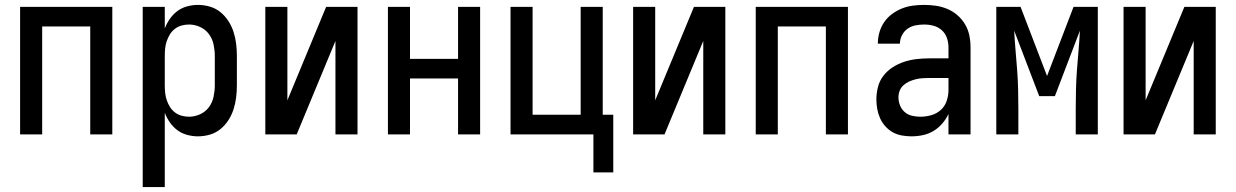

<svg xmlns="http://www.w3.org/2000/svg" viewBox="-20 -548 5040 783"><path d="M62 0V-520H438V0H348V-440H152V0Z M562 215V-520H652V-432Q660 -453 673 -471.5Q686 -490 703.5 -503Q721 -516 743 -522Q765 -528 787 -528Q812 -528 836 -521Q860 -514 879 -498.5Q898 -483 911.5 -462Q925 -441 932.5 -417.5Q940 -394 943 -369.5Q946 -345 946 -320V-200Q946 -175 943 -150.5Q940 -126 932.5 -102.5Q925 -79 911.5 -58Q898 -37 879 -21.5Q860 -6 836 1Q812 8 787 8Q765 8 743 2Q721 -4 703.5 -17Q686 -30 673 -48.5Q660 -67 652 -88V215ZM751 -72Q774 -72 796 -82Q818 -92 832 -111Q846 -130 851 -153.5Q856 -177 856 -200V-320Q856 -343 851 -366.5Q846 -390 832 -409Q818 -428 796 -438Q774 -448 751 -448Q736 -448 721 -444Q706 -440 693.5 -430.5Q681 -421 673 -408Q665 -395 660 -380.5Q655 -366 653.5 -350.5Q652 -335 652 -320V-200Q652 -185 653.5 -169.5Q655 -154 660 -139.5Q665 -125 673 -112Q681 -99 693.5 -89.5Q706 -80 721 -76Q736 -72 751 -72Z M1062 0V-520H1152V-139L1310 -520H1438V0H1348V-381L1190 0Z M1562 0V-520H1652V-308H1848V-520H1938V0H1848V-228H1652V0Z M2400 155V0H2062V-520H2152V-80H2348V-520H2438V-80H2481V155Z M2562 0V-520H2652V-139L2810 -520H2938V0H2848V-381L2690 0Z M3062 0V-520H3438V0H3348V-440H3152V0Z M3697 8Q3678 8 3658 4.5Q3638 1 3621 -8.5Q3604 -18 3590.5 -33Q3577 -48 3569 -66Q3561 -84 3557.5 -103.5Q3554 -123 3554 -143Q3554 -168 3560.5 -193.5Q3567 -219 3583 -239.5Q3599 -260 3621 -274Q3643 -288 3667.5 -296Q3692 -304 3717.5 -307Q3743 -310 3769 -310H3848V-355Q3848 -375 3841.5 -393.5Q3835 -412 3820.5 -425Q3806 -438 3787 -443Q3768 -448 3749 -448Q3731 -448 3713.5 -444.5Q3696 -441 3681.5 -431Q3667 -421 3658.5 -404.5Q3650 -388 3650 -370H3560V-371Q3560 -394 3566.5 -416.5Q3573 -439 3586 -458Q3599 -477 3618 -491Q3637 -505 3658.5 -513.5Q3680 -522 3702.5 -525Q3725 -528 3749 -528Q3773 -528 3797 -524.5Q3821 -521 3843.5 -511.5Q3866 -502 3884.5 -486Q3903 -470 3915.5 -449Q3928 -428 3933 -404Q3938 -380 3938 -355V0H3848V-83Q3838 -62 3822.5 -44Q3807 -26 3787 -14Q3767 -2 3744 3Q3721 8 3697 8ZM3733 -72Q3755 -72 3777 -78Q3799 -84 3816 -99Q3833 -114 3840.5 -136Q3848 -158 3848 -180V-230H3769Q3755 -230 3741 -229Q3727 -228 3713.5 -224.5Q3700 -221 3687.5 -215.5Q3675 -210 3664.5 -200.5Q3654 -191 3649 -178Q3644 -165 3644 -151Q3644 -134 3650.5 -118Q3657 -102 3669.5 -91Q3682 -80 3699 -76Q3716 -72 3733 -72Z M4043 0V-520H4142L4250 -238L4358 -520H4457V0H4367V-104Q4367 -144 4368 -184Q4369 -224 4372 -263.5Q4375 -303 4378.5 -343Q4382 -383 4384 -423L4282 -156H4218L4116 -423Q4118 -383 4121.5 -343Q4125 -303 4128 -263.5Q4131 -224 4132 -184Q4133 -144 4133 -104V0Z M4562 0V-520H4652V-139L4810 -520H4938V0H4848V-381L4690 0Z"/></svg>

Font: Iosevka SS10 Medium
Style: Regular
Weight: 500
Monospace: yes
Designer: Belleve Invis
Foundry: Belleve Invis
Version: Version 28.0.6; ttfautohint (v1.8.4)